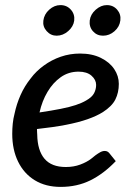

<svg xmlns="http://www.w3.org/2000/svg" viewBox="-20 -726 525 753"><path d="M218 7Q159 7 116.5 -19Q74 -45 51 -92Q28 -139 28 -201Q28 -221 30 -241Q32 -261 37 -280Q45 -318 60.5 -353Q76 -388 100 -418Q111 -433 124.5 -446Q138 -459 152 -469Q182 -491 218 -503.5Q254 -516 294 -516Q341 -516 375.5 -499Q410 -482 428 -455Q446 -428 446 -397Q446 -363 432.5 -336Q419 -309 383 -286Q359 -271 323.5 -258.5Q288 -246 239 -236.5Q190 -227 125 -220Q125 -215 125.5 -206.5Q126 -198 126 -198Q127 -136 154.5 -103.5Q182 -71 238 -71Q269 -71 294.5 -80.5Q320 -90 337 -103Q345 -110 354.5 -117Q364 -124 373 -129Q382 -134 391 -134Q402 -134 409 -125L434 -94Q386 -44 334 -18.5Q282 7 218 7ZM135 -285Q182 -292 217.5 -299Q253 -306 277 -314Q301 -322 318 -332Q341 -345 349 -360.5Q357 -376 357 -393Q357 -413 339 -429Q321 -445 288 -445Q249 -445 218.5 -423.5Q188 -402 166.5 -366Q145 -330 135 -285ZM271 -645Q268 -622 247.5 -604Q227 -586 202 -586Q179 -586 163 -604Q147 -622 150 -645Q153 -670 173 -688Q193 -706 217 -706Q242 -706 258 -688Q274 -670 271 -645ZM452 -646Q449 -621 429 -603.5Q409 -586 384 -586Q360 -586 344.5 -603.5Q329 -621 332 -646Q335 -670 355.5 -688Q376 -706 399 -706Q424 -706 439.5 -688Q455 -670 452 -646Z"/></svg>

Font: Aleo Medium
Style: Italic
Weight: 500
Italic angle: -7°
Designer: Alessio Laiso
Foundry: Alessio Laiso
Version: Version 2.001;gftools[0.9.29]